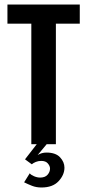

<svg xmlns="http://www.w3.org/2000/svg" viewBox="-20 -640 387 852"><path d="M119 -535H13V-620H334V-535H228V0H119ZM164 192Q141 192 122 184.5Q103 177 87 169L112 129Q117 136 131 142Q145 148 158 148Q180 148 191 135.5Q202 123 202 108Q202 97 192.5 85.5Q183 74 163 74Q150 74 139 78.5Q128 83 121 89L91 67L143 0H187L147 48Q165 37 186 37Q227 37 246.5 58Q266 79 266 104Q266 136 240 164Q214 192 164 192Z"/></svg>

Font: Smooch Sans
Style: Bold
Weight: 700
Designer: Robert E. Leuschke
Foundry: Robert E. Leuschke
Version: Version 1.010